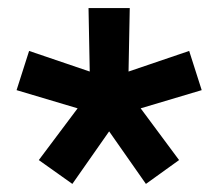

<svg xmlns="http://www.w3.org/2000/svg" viewBox="-20 -778 540 475"><path d="M159 -323 76 -382 172 -510 21 -555 52 -652 202 -601 199 -758H301L298 -601L448 -652L479 -555L328 -510L423 -382L341 -323L250 -453Z"/></svg>

Font: M PLUS 1 Code SemiBold
Style: Regular
Weight: 600
Designer: Coji Morishita
Foundry: UNDERFOREST DESIGN
Version: Version 1.005